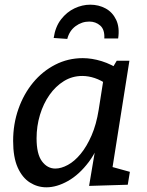

<svg xmlns="http://www.w3.org/2000/svg" viewBox="-20 -789 627 819"><path d="M178 10Q140 10 107.5 -10.5Q75 -31 55.5 -74.5Q36 -118 36 -188Q36 -260 58.5 -324Q81 -388 121 -436.5Q161 -485 215.5 -513Q270 -541 333 -541Q372 -541 414 -528Q456 -515 499 -486L456 -493L478 -530H532L452 -25L418 -88L534 -56L525 -1L360 4L392 -186L421 -235Q400 -153 359 -98.5Q318 -44 270 -17Q222 10 178 10ZM216 -70Q241 -70 269.5 -85.5Q298 -101 324 -132.5Q350 -164 370.5 -211Q391 -258 401 -321L423 -461L440 -427Q411 -447 384 -456Q357 -465 331 -465Q288 -465 252.5 -443Q217 -421 191 -384Q165 -347 150.5 -299Q136 -251 136 -199Q136 -132 159 -101Q182 -70 216 -70ZM365 -769Q401 -769 430.5 -753Q460 -737 475.5 -704.5Q491 -672 484 -625H425Q427 -663 407.5 -680Q388 -697 361 -697Q329 -697 302.5 -677.5Q276 -658 267 -623L209 -627Q216 -675 240.5 -706.5Q265 -738 298 -753.5Q331 -769 365 -769Z"/></svg>

Font: Bitter Thin Medium
Style: Italic
Weight: 500
Italic angle: -9°
Version: Version 3.021